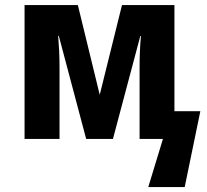

<svg xmlns="http://www.w3.org/2000/svg" viewBox="-20 -555 826 767"><path d="M676.8 -110.8H780.3L717.8 192.4H572.3L630.9 0H537.6V-286.1Q537.6 -352.1 543 -411.1H540.5L431.2 0H324.2L214.8 -412.1H212.4Q214.8 -383.3 216.3 -351.6Q217.8 -319.8 217.8 -282.2V0H78.1V-534.7H291L378.4 -176.3L467.3 -534.7H676.8Z"/></svg>

Font: Lunasima
Style: Bold
Weight: 700
Designer: The DocRepair Project, Monotype Design Team
Foundry: Google
Version: Version 2.009